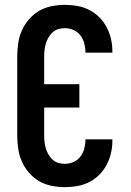

<svg xmlns="http://www.w3.org/2000/svg" viewBox="-20 -763 540 791"><path d="M247 8Q220 8 192.5 2.5Q165 -3 141.5 -16.5Q118 -30 99.5 -51.5Q81 -73 70 -98Q59 -123 55 -150.5Q51 -178 51 -205V-530Q51 -557 55 -584.5Q59 -612 70 -637Q81 -662 99.5 -683.5Q118 -705 141.5 -718.5Q165 -732 192.5 -737.5Q220 -743 247 -743Q273 -743 298.5 -738.5Q324 -734 347 -722.5Q370 -711 388.5 -692.5Q407 -674 419 -651.5Q431 -629 437 -603.5Q443 -578 443 -552V-546H332V-549Q332 -567 327 -585Q322 -603 311 -617.5Q300 -632 282.5 -639.5Q265 -647 247 -647Q233 -647 220 -643Q207 -639 197 -630Q187 -621 180 -609Q173 -597 169 -584Q165 -571 163.5 -557.5Q162 -544 162 -530V-416H307V-320H162V-205Q162 -191 163.5 -177.5Q165 -164 169 -151Q173 -138 180 -126Q187 -114 197 -105Q207 -96 220 -92Q233 -88 247 -88Q265 -88 282.5 -95.5Q300 -103 311 -117.5Q322 -132 327 -150Q332 -168 332 -186V-189H443V-183Q443 -157 437 -131.5Q431 -106 419 -83.5Q407 -61 388.5 -42.5Q370 -24 347 -12.5Q324 -1 298.5 3.5Q273 8 247 8Z"/></svg>

Font: Moesevka
Style: Bold
Weight: 700
Monospace: yes
Designer: Belleve Invis
Foundry: Belleve Invis
Version: Version 32.5.0; ttfautohint (v1.8.4)